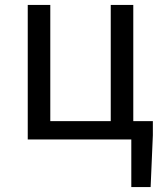

<svg xmlns="http://www.w3.org/2000/svg" viewBox="-20 -563 659 775"><path d="M510 192H588L597 -17V-74H518V-543H427V-74H183V-543H92V0H510Z"/></svg>

Font: Noto Sans JP
Style: Regular
Weight: 400
Designer: Ryoko NISHIZUKA  (kana, bopomofo & ideographs); Paul D. Hunt (Latin, Greek & Cyrillic); Sandoll Communications , Soo-you
Foundry: Adobe
Version: Version 2.002;hotconv 1.0.116;makeotfexe 2.5.65601